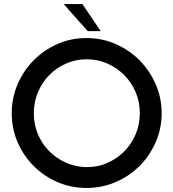

<svg xmlns="http://www.w3.org/2000/svg" viewBox="-20 -921 857 949"><path d="M387 -901Q410 -868 432.5 -834Q455 -800 478 -767H414Q384 -800 354 -834Q324 -868 295 -901ZM671 -362Q671 -417 650.5 -465.5Q630 -514 594 -550Q558 -586 510.5 -607Q463 -628 409 -628Q355 -628 307 -607Q259 -586 223.5 -550Q188 -514 167.5 -465Q147 -416 147 -361Q147 -306 167.5 -257.5Q188 -209 224 -173Q260 -137 308 -116Q356 -95 410 -95Q464 -95 511.5 -116Q559 -137 594.5 -173Q630 -209 650.5 -257.5Q671 -306 671 -362ZM38 -362Q38 -437 67 -504.5Q96 -572 146.5 -623Q197 -674 264 -703.5Q331 -733 408 -733Q484 -733 551.5 -703.5Q619 -674 669.5 -623Q720 -572 749.5 -504.5Q779 -437 779 -362Q779 -285 749.5 -218Q720 -151 669.5 -100.5Q619 -50 551.5 -21Q484 8 408 8Q331 8 264 -21Q197 -50 146.5 -100.5Q96 -151 67 -218Q38 -285 38 -362Z"/></svg>

Font: JosefinSans
Style: SemiBold
Weight: 600
Designer: Santiago Orozco
Foundry: Typemade
Version: Version 1.0 ; ttfautohint (v1.3)